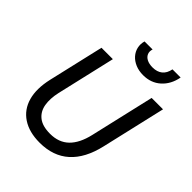

<svg xmlns="http://www.w3.org/2000/svg" viewBox="-258 -1102 1264 1264"><g transform="rotate(45 374.0 -470.0)"><path d="M329 10Q231 10 167.5 -32Q104 -74 82.5 -150.5Q61 -227 85 -332L175 -720H281L186 -310Q171 -243 180 -191.5Q189 -140 227 -110Q265 -80 336 -80Q417 -80 466.5 -128Q516 -176 538 -271L642 -720H748L644 -271Q612 -132 533 -61Q454 10 329 10ZM496 -786Q456 -786 424 -799.5Q392 -813 371.5 -836Q351 -859 344 -888.5Q337 -918 346 -950H421Q413 -927 421 -907.5Q429 -888 450.5 -877Q472 -866 504 -866Q546 -866 572 -887Q598 -908 606 -950H682Q668 -875 618.5 -830.5Q569 -786 496 -786Z"/></g></svg>

Font: Instrument Sans Medium
Style: Italic
Weight: 500
Italic angle: -13°
Designer: Rodrigo Fuenzalida
Foundry: fragTYPE
Version: Version 1.000;gftools[0.9.28]